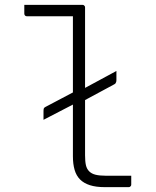

<svg xmlns="http://www.w3.org/2000/svg" viewBox="-20 -770 640 790"><path d="M80 -750Q104 -750 128 -750Q152 -750 176 -750Q200 -750 223.5 -750Q247 -750 271 -750Q295 -750 319 -750Q323 -750 325 -748.5Q327 -747 328.5 -745Q330 -743 330 -739Q330 -701 330 -640Q330 -579 330 -507Q330 -435 330 -363Q330 -291 330 -230Q330 -169 330 -131Q330 -106 333.5 -90.5Q337 -75 347 -65Q357 -55 373.5 -51Q390 -47 414 -47Q438 -47 461 -47Q484 -47 508 -47H520Q520 -38 520 -29Q520 -20 520 -11Q520 -7 518.5 -5Q517 -3 515 -1.5Q513 0 509 0Q506 0 488.5 0Q471 0 449.5 0Q428 0 411 0Q375 0 350 -8Q325 -16 309.5 -31.5Q294 -47 287 -71Q280 -95 280 -127Q280 -162 280 -220Q280 -278 280 -346.5Q280 -415 280 -483.5Q280 -552 280 -610Q280 -668 280 -703H269Q240 -703 210 -703Q180 -703 150.5 -703Q121 -703 91 -703Q86 -703 83 -706Q80 -709 80 -714Q80 -723 80 -732Q80 -741 80 -750ZM459 -478Q459 -471 459 -468Q459 -465 459 -441Q459 -436 458 -433Q457 -430 455.5 -427.5Q454 -425 450 -423L322 -354Q318 -352 312.5 -351Q307 -350 302.5 -349.5Q298 -349 294 -347L159 -277Q159 -283 159 -283.5Q159 -284 159 -289Q159 -294 159 -311Q159 -319 160 -323Q161 -327 167 -330L294 -397Q298 -399 302.5 -399.5Q307 -400 312 -401Q317 -402 322 -404Z"/></svg>

Font: Recursive Monospace Light
Style: Regular
Weight: 300
Version: Version 1.047